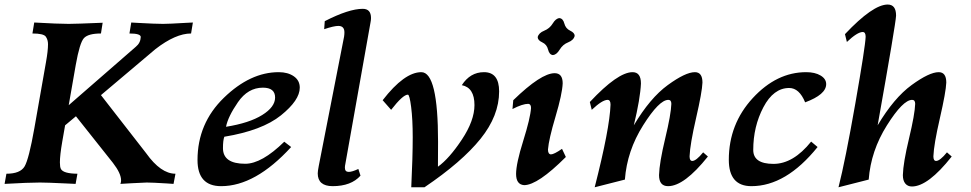

<svg xmlns="http://www.w3.org/2000/svg" viewBox="-34 -794 4193 829"><path d="M715.3 0 686 -2Q622.6 -5.9 599.6 -5.9Q585.9 -5.9 535.2 -2.9L485.8 0Q488.8 -6.8 488.8 -15.1Q488.8 -45.4 453.6 -90.8L293.9 -292L247.1 -252.9L234.9 -183.1Q224.6 -123.5 224.6 -92.8Q224.6 -72.8 229 -64.5Q239.7 -44.4 300.3 -43.9L292.5 0L249.5 -2Q168 -5.9 138.7 -5.9Q89.4 -5.9 -14.2 0L-6.3 -43.9Q53.7 -43.9 72.3 -75.7Q90.8 -107.4 114.3 -240.2L164.6 -525.9Q173.3 -574.7 173.3 -603Q173.3 -622.1 163.8 -635.7Q154.3 -649.4 106 -649.4L113.8 -696.8Q217.3 -690.9 262.7 -690.9Q293 -690.9 409.2 -695.8L401.9 -649.4Q347.2 -649.4 328.6 -629.6Q310.1 -609.9 293 -513.2L262.7 -339.8L552.7 -592.3Q572.8 -608.9 573.7 -634.3Q573.7 -649.4 524.9 -649.4L532.7 -696.8L558.1 -695.3Q637.2 -690.9 669.9 -690.9Q695.3 -690.9 768.1 -695.3L798.8 -696.8L791 -649.4Q724.1 -649.4 637.2 -582L401.9 -383.3L597.2 -132.3Q660.2 -43.9 723.6 -43.9Z M920.9 9.8Q818.8 9.8 818.8 -103Q818.8 -261.2 932.6 -371.8Q1046.4 -482.4 1169.4 -482.4Q1209 -482.4 1234.6 -464.6Q1260.3 -446.8 1260.3 -415.5Q1260.3 -361.3 1179 -295.9Q1097.7 -230.5 934.6 -203.6Q928.7 -188.5 928.7 -154.3Q928.7 -86.9 1024.9 -86.9Q1096.2 -86.9 1193.4 -182.1L1223.1 -159.2Q1068.4 9.8 920.9 9.8ZM941.9 -246.6Q1042.5 -262.7 1098.1 -297.4Q1153.8 -332 1153.8 -373Q1153.8 -415.5 1101.1 -415.5Q1036.6 -415.5 993.4 -352.8Q950.2 -290 941.9 -246.6Z M1401.9 9.8Q1337.9 9.3 1337.9 -45.4Q1337.9 -54.7 1342.3 -77.6L1451.7 -636.2Q1453.1 -646 1453.1 -654.3Q1453.1 -682.1 1426.8 -682.1Q1407.7 -682.1 1365.7 -668L1368.2 -702.6Q1472.2 -755.9 1532.2 -755.9Q1567.9 -755.9 1567.9 -716.3Q1567.9 -707.5 1565.9 -697.8L1455.6 -77.6L1455.1 -69.8Q1455.1 -51.8 1471.7 -51.8Q1486.3 -51.8 1513.2 -64.5L1522.5 -35.6Q1482.4 9.8 1401.9 9.8Z M1798.8 14.6H1741.7Q1748 -116.2 1748 -201.2Q1748 -278.8 1741.2 -332Q1734.4 -385.3 1727.1 -385.3Q1705.6 -385.3 1654.8 -319.8L1618.2 -361.3Q1711.9 -482.4 1785.2 -482.4Q1857.4 -482.4 1857.4 -182.1L1856.9 -74.2Q1905.8 -109.4 1960.2 -191.4Q2014.6 -273.4 2014.6 -340.3Q2014.6 -415.5 1960 -426.3Q1996.1 -482.4 2055.7 -482.4Q2121.1 -482.4 2121.1 -399.4Q2121.1 -294.4 2040.8 -194.6Q1960.4 -94.7 1798.8 14.6Z M2229 5.4Q2194.3 2.9 2194.3 -43Q2194.3 -87.4 2225.1 -185.8Q2255.9 -284.2 2258.8 -327.6Q2258.8 -344.7 2247.1 -345.7Q2222.2 -345.7 2178.7 -323.2L2182.1 -361.3Q2302.2 -478 2360.8 -478Q2395.5 -478 2395.5 -434.1Q2393.6 -388.2 2364.5 -290.3Q2335.4 -192.4 2332 -148.4Q2332 -128.4 2344.7 -127.4Q2357.9 -127.4 2392.6 -151.4L2409.2 -116.2Q2287.6 5.4 2229 5.4ZM2353.5 -556.2Q2337.9 -557.6 2332.5 -579.8Q2327.1 -602.1 2307.4 -611.1Q2287.6 -620.1 2287.6 -633.8Q2292 -651.9 2315.7 -661.4Q2339.4 -670.9 2352.5 -692.6Q2365.7 -714.4 2381.3 -715.8Q2397 -714.4 2402.6 -692.6Q2408.2 -670.9 2427.7 -661.6Q2447.3 -652.3 2447.3 -639.2Q2442.9 -620.6 2419.4 -611.3Q2396 -602.1 2382.6 -579.8Q2369.1 -557.6 2353.5 -556.2Z M2533.7 14.6Q2598.6 -239.3 2602.1 -342.3Q2602.1 -362.8 2589.4 -362.8Q2566.4 -362.8 2521 -319.8L2512.7 -353.5Q2633.3 -482.4 2697.3 -482.4Q2733.4 -482.4 2733.4 -433.6Q2730.5 -368.2 2702.6 -252.9Q2772.9 -371.1 2849.4 -426.8Q2925.8 -482.4 2966.3 -482.4Q2999 -482.4 2999 -437.5Q2997.6 -397.5 2971.4 -283.9Q2945.3 -170.4 2943.4 -119.1Q2943.4 -99.1 2955.1 -99.1Q2971.7 -99.1 3002 -136.2L3022.5 -118.2Q2920.4 9.8 2850.6 9.8Q2811.5 9.8 2811.5 -38.1Q2813 -91.3 2838.1 -196Q2863.3 -300.8 2864.7 -345.7Q2864.7 -362.8 2851.6 -362.8Q2812 -362.8 2742.7 -252.7Q2673.3 -142.6 2664.1 -18.6Z M3210.4 9.8Q3112.8 9.8 3112.8 -104Q3112.8 -258.3 3216.1 -370.4Q3319.3 -482.4 3446.8 -482.4Q3484.9 -482.4 3509 -468Q3533.2 -453.6 3533.2 -430.7Q3533.2 -385.7 3442.4 -352.1Q3417 -414.1 3373.5 -414.1Q3305.7 -414.1 3262 -330.8Q3218.3 -247.6 3218.3 -146.5Q3218.3 -86.4 3305.7 -86.4Q3391.1 -86.4 3468.3 -182.6L3496.1 -159.2Q3359.9 9.8 3210.4 9.8Z M3586.4 14.6Q3615.7 -100.1 3658.9 -346.4Q3702.1 -592.8 3703.6 -635.3Q3703.6 -655.8 3690.9 -655.8Q3668 -655.8 3622.6 -612.8L3614.3 -646.5Q3734.9 -774.4 3798.8 -774.4Q3835 -774.4 3835 -726.6Q3833.5 -691.4 3755.4 -252.9Q3825.7 -371.1 3902.1 -426.8Q3978.5 -482.4 4019 -482.4Q4051.8 -482.4 4051.8 -437.5Q4050.3 -397.5 4024.2 -283.9Q3998 -170.4 3996.1 -119.1Q3996.1 -99.1 4007.8 -99.1Q4024.4 -99.1 4054.7 -136.2L4075.2 -118.2Q3973.1 11.2 3903.3 11.2Q3885.3 11.2 3874.8 -1.5Q3864.3 -14.2 3864.3 -38.1Q3865.7 -91.3 3890.9 -196Q3916 -300.8 3917.5 -345.7Q3917.5 -362.8 3904.3 -362.8Q3864.7 -362.8 3795.4 -252.7Q3726.1 -142.6 3716.8 -18.6Z"/></svg>

Font: Kelvinch
Style: Bold Italic
Weight: 700
Italic angle: -10°
Designer: Paul James Miller
Foundry: High-Logic / Made with FontCreator
Version: Version 3.30 September 23, 2016